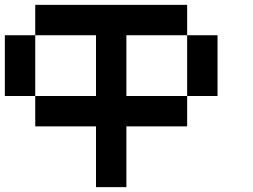

<svg xmlns="http://www.w3.org/2000/svg" viewBox="-20 -645 1040 790"><path d="M0 -250V-500H125V-250ZM125 -250H375V-500H125V-625H750V-500H500V-250H750V-125H500V125H375V-125H125ZM750 -250V-500H875V-250Z"/></svg>

Font: Galmuri7 Regular
Style: Regular
Weight: 400
Designer: Lee Minseo (quiple)
Version: Version 2.399;hotconv 1.1.1;makeotfexe 2.6.0 DEVELOPMENT